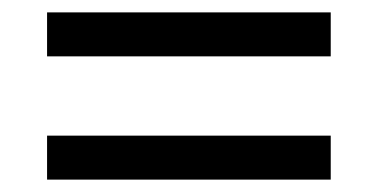

<svg xmlns="http://www.w3.org/2000/svg" viewBox="-20 -507 612 310"><path d="M56 -416V-487H514V-416ZM56 -217V-288H514V-217Z"/></svg>

Font: Noto Sans Multani
Style: Regular
Weight: 400
Designer: Monotype Design Team
Foundry: Monotype Imaging Inc.
Version: Version 2.002; ttfautohint (v1.8.4.7-5d5b)